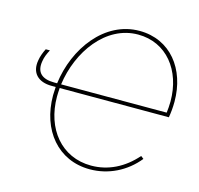

<svg xmlns="http://www.w3.org/2000/svg" viewBox="-104 -815 963 931"><g transform="rotate(15 378.0 -349.5)"><path d="M141 -337H162L160 -295C160 -120 265 6 424 6C518 6 604 -37 663 -110L649 -121C588 -51 511 -13 426 -13C277 -13 180 -132 180 -294C180 -308 181 -323 182 -337H730C734 -360 737 -387 737 -417C737 -581 640 -705 485 -705C310 -705 187 -536 164 -356H149C87 -356 57 -384 67 -441C70 -462 78 -480 89 -501H68C58 -481 50 -460 47 -440C35 -375 74 -337 141 -337ZM184 -356C207 -525 321 -686 483 -686C626 -686 718 -569 718 -413C718 -391 716 -374 714 -356Z"/></g></svg>

Font: Fixel Text 20240404 Thin
Style: Italic
Weight: 100
Width: 4
Italic angle: -10°
Designer: AlfaBravo + MacPaw
Foundry: Kyrylo Tkachov, Marchela Mozhyna, Serhii Makarenko, Maria Weinstein, Zakhar Kryvoshyya
Version: Version 1.211;Glyphs 3.2 (3225)